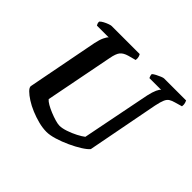

<svg xmlns="http://www.w3.org/2000/svg" viewBox="-161 -910 1117 1117"><g transform="rotate(45 397.5 -352.0)"><path d="M342 0Q310 0 275 -9Q240 -18 206.5 -32Q173 -46 146.5 -63Q120 -80 104 -96Q88 -112 89 -124L174 -564Q181 -597 191 -618Q201 -639 209 -645H112Q110 -648 107 -655Q104 -662 105 -671Q112 -679 126 -686.5Q140 -694 154 -699Q168 -704 174 -704H405Q408 -700 411.5 -689.5Q415 -679 413 -663L365 -650Q334 -641 320 -624Q306 -607 298 -564L216 -144Q224 -134 243 -123Q262 -112 286.5 -102Q311 -92 333.5 -85.5Q356 -79 370 -79Q391 -79 421 -89Q451 -99 479 -113.5Q507 -128 522 -140L606 -564Q614 -600 623.5 -620.5Q633 -641 641 -645H544Q543 -647 540 -654.5Q537 -662 537 -671Q544 -678 558.5 -685.5Q573 -693 586.5 -698.5Q600 -704 606 -704H787Q789 -700 792.5 -689.5Q796 -679 794 -663L749 -650Q730 -645 717 -637Q704 -629 696 -611Q688 -593 680 -555L595 -112Q583 -97 553 -78Q523 -59 484 -41Q445 -23 407 -11.5Q369 0 342 0Z"/></g></svg>

Font: Texturina 12pt
Style: Bold Italic
Weight: 700
Italic angle: -11°
Designer: Guillermo Torres Carreño
Foundry: Omnibus-Type
Version: Version 1.002